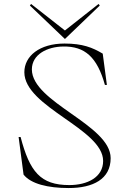

<svg xmlns="http://www.w3.org/2000/svg" viewBox="-20 -935 655 970"><path d="M327 15C450 15 539 -30 539 -136C539 -305 142 -417 141 -584C141 -661 220 -699 299 -700C409 -702 471 -646 510 -506H520L499 -664C447 -695 397 -715 306 -715C180 -715 103 -652 103 -570C103 -394 501 -284 501 -122C501 -39 421 0 330 0C184 0 130 -68 84 -243H74L99 -53C136 -6 222 15 327 15ZM131 -907 308 -738 484 -907 478 -915 308 -781 137 -915Z"/></svg>

Font: Sprat Thin
Style: Regular
Weight: 100
Designer: Ethan Nakache
Foundry: Collletttivo
Version: Version 2.000;Glyphs 3.2 (3217)